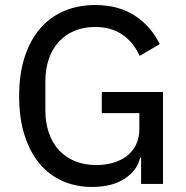

<svg xmlns="http://www.w3.org/2000/svg" viewBox="-20 -730 739 762"><path d="M540 -104H536Q525 -54 475 -21Q425 12 345 12Q282 12 228.5 -11.5Q175 -35 137 -80.5Q99 -126 77.5 -193Q56 -260 56 -348Q56 -435 77.5 -502.5Q99 -570 138.5 -616Q178 -662 233.5 -686Q289 -710 357 -710Q451 -710 515 -668Q579 -626 614 -555L534 -508Q511 -561 466.5 -592Q422 -623 357 -623Q313 -623 276.5 -608Q240 -593 214 -565Q188 -537 174 -496.5Q160 -456 160 -406V-293Q160 -243 174 -202.5Q188 -162 214.5 -133.5Q241 -105 278.5 -90Q316 -75 363 -75Q398 -75 429 -84Q460 -93 483 -110.5Q506 -128 519.5 -155Q533 -182 533 -218V-281H384V-365H627V0H540Z"/></svg>

Font: IBM Plex Sans Text
Style: Regular
Weight: 450
Designer: Mike Abbink, Paul van der Laan, Pieter van Rosmalen
Foundry: Bold Monday
Version: Version 3.005